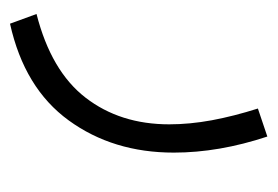

<svg xmlns="http://www.w3.org/2000/svg" viewBox="-102 -171 533 368"><g transform="rotate(90 164.0 13.5)"><path d="M24.9 260.3 6.3 209.5Q115.7 181.6 166.7 115.5Q217.8 49.3 217.8 -44.9Q217.8 -84 210 -126.5Q202.1 -168.9 187.5 -214.8L241.2 -232.9Q272 -140.1 272 -53.7Q272 63 210.2 147.9Q148.4 232.9 24.9 260.3Z"/></g></svg>

Font: Vazirmatn RD FD ExtraLight
Style: Regular
Weight: 200
Designer: Saber Rastikerdar
Foundry: Saber Rastikerdar
Version: Version 33.003